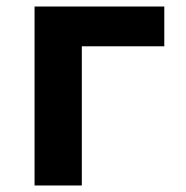

<svg xmlns="http://www.w3.org/2000/svg" viewBox="-20 -569 570 589"><path d="M86 0H231V-427H484V-549H86Z"/></svg>

Font: Noto Sans Mono Condensed ExtraBold
Style: Regular
Weight: 800
Width: 3
Designer: Monotype Design Team
Foundry: Monotype Imaging Inc.
Version: Version 2.014